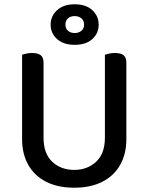

<svg xmlns="http://www.w3.org/2000/svg" viewBox="-20 -861 692 895"><path d="M326 14Q249 14 194.5 -14Q140 -42 111.5 -93Q83 -144 83 -212V-290H183V-219Q183 -145 223.5 -107Q264 -69 326 -69Q387 -69 428 -107Q469 -145 469 -219V-290H569V-212Q569 -144 540.5 -93Q512 -42 457.5 -14Q403 14 326 14ZM183 -252H83V-606Q89 -608 102 -611Q115 -614 129 -614Q157 -614 170 -603.5Q183 -593 183 -568ZM569 -252H469V-606Q475 -608 488 -611Q501 -614 515 -614Q543 -614 556 -603.5Q569 -593 569 -568ZM216 -746Q216 -786 246 -813.5Q276 -841 328 -841Q381 -841 410.5 -813.5Q440 -786 440 -746Q440 -706 410.5 -679Q381 -652 328 -652Q276 -652 246 -679Q216 -706 216 -746ZM285 -746Q285 -728 297 -717.5Q309 -707 328 -707Q347 -707 359.5 -717.5Q372 -728 372 -746Q372 -765 359.5 -775.5Q347 -786 328 -786Q309 -786 297 -775.5Q285 -765 285 -746Z"/></svg>

Font: Baloo Tamma 2 Medium
Style: Regular
Weight: 500
Designer: Divya Kowshik, Shuchita Grover and Ek Type
Foundry: Ek Type
Version: Version 1.700